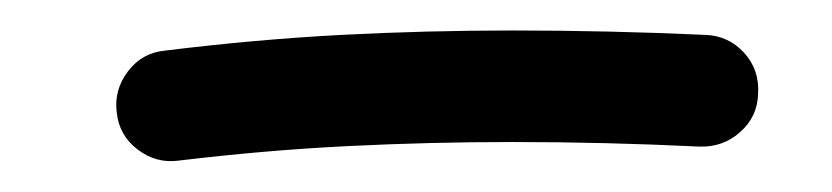

<svg xmlns="http://www.w3.org/2000/svg" viewBox="-20 -728 546 126"><path d="M56.6 -654.3Q54.7 -668.9 64 -681.2Q73.2 -693.4 88.4 -694.8Q147.5 -702.1 203.9 -705.1Q260.3 -708 316.4 -708Q379.4 -708 442.9 -705.1Q458 -704.6 468.3 -693.4Q478.5 -682.1 477.5 -666.5Q477.1 -651.4 465.8 -641.4Q454.6 -631.3 439 -631.8Q377 -634.8 316.4 -634.8Q261.7 -634.8 207.8 -632.1Q153.8 -629.4 97.2 -622.6Q82.5 -620.6 70.3 -629.9Q58.1 -639.2 56.6 -654.3Z"/></svg>

Font: Mikhak-DS1-FD Regular
Style: Regular
Weight: 400
Designer: Amin Abedi
Version: Version 3.2